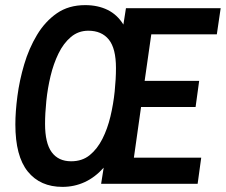

<svg xmlns="http://www.w3.org/2000/svg" viewBox="-20 -718 882 750"><path d="M224 12Q137 12 88.5 -48Q40 -108 40 -232Q40 -281 48 -342.5Q56 -404 74.5 -466.5Q93 -529 124.5 -581.5Q156 -634 202 -666Q248 -698 313 -698Q362 -698 400 -679.5Q438 -661 462 -622L472 -686H842L827 -584H571L545 -402H758L744 -300H531L503 -102H766L752 0H375L385 -63Q351 -25 310.5 -6.5Q270 12 224 12ZM258 -88Q301 -88 330.5 -112Q360 -136 380 -175.5Q400 -215 411.5 -263.5Q423 -312 428 -361Q433 -410 433 -452Q433 -529 405 -563.5Q377 -598 325 -598Q286 -598 257 -573.5Q228 -549 208.5 -509Q189 -469 177.5 -421Q166 -373 161 -324Q156 -275 156 -234Q156 -159 182 -123.5Q208 -88 258 -88Z"/></svg>

Font: Archivo Narrow SemiBold
Style: Italic
Weight: 600
Italic angle: -8°
Designer: Hector Gatti
Foundry: Omnibus-Type
Version: Version 3.002